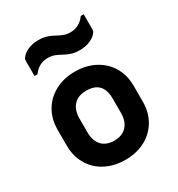

<svg xmlns="http://www.w3.org/2000/svg" viewBox="-190 -924 981 1059"><g transform="rotate(-30 300.0 -394.5)"><path d="M300 -549.7Q354.1 -549.7 398.3 -532.9Q442.5 -516.1 474.9 -485.5Q507.2 -455 524.8 -413.1Q542.3 -371.3 542.3 -320.3V-219Q542.3 -150.7 511.6 -98.7Q480.9 -46.7 426.4 -17.5Q371.8 11.7 300 11.7Q245.9 11.7 201.3 -5.1Q156.6 -21.9 124.7 -52.4Q92.8 -83 75.2 -124.8Q57.7 -166.7 57.7 -217.6V-319Q57.7 -387.4 88.4 -439.3Q119.1 -491.2 174.1 -520.5Q229 -549.7 300 -549.7ZM301.3 -427.4Q266.5 -427.4 242.5 -413.7Q218.5 -400 205.8 -374.4Q193.1 -348.8 193.1 -313V-224.6Q193.1 -197 200.9 -175.3Q208.7 -153.7 223 -138.5Q236.2 -125.2 255.6 -117.9Q275.1 -110.6 298.7 -110.6Q333.5 -110.6 357.5 -124.4Q381.6 -138.2 394.3 -163.9Q406.9 -189.6 406.9 -224.9V-313.3Q406.9 -343.8 400.1 -365.5Q393.2 -387.1 378.9 -401.5Q365.7 -414.6 346.2 -421Q326.8 -427.4 301.3 -427.4ZM390.4 -749.3Q418.1 -749.3 441.6 -762.1Q465.1 -775 482.2 -799.3H500.9Q500.9 -783 500.9 -766.5Q500.9 -750 500.9 -734.8Q500.9 -719.7 500.9 -706.2Q500.9 -698.5 499.8 -694.1Q498.8 -689.6 493.6 -682.5Q478.5 -662.6 449.5 -650.4Q420.5 -638.1 385.4 -638.1Q352.4 -638.1 330 -645.8Q307.6 -653.5 289.4 -663.9Q271.2 -674.2 251.8 -682Q232.3 -689.7 206.2 -689.7Q178.5 -689.7 155 -676.8Q131.5 -663.9 114.4 -639.7H95.7Q95.7 -656.8 95.7 -672.9Q95.7 -689 95.7 -704.6Q95.7 -720.2 95.7 -732.7Q95.7 -740.4 96.8 -744.9Q97.8 -749.4 103 -756.4Q118.3 -776.4 147.2 -788.7Q176.1 -800.9 211.2 -800.9Q244.2 -800.9 266.6 -793.1Q289 -785.4 307.2 -775.1Q325.4 -764.7 344.8 -757Q364.2 -749.3 390.4 -749.3Z"/></g></svg>

Font: Recursive Sans Linear Light
Style: Regular
Weight: 300
Version: Version 1.085